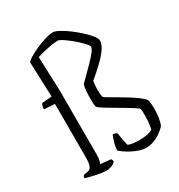

<svg xmlns="http://www.w3.org/2000/svg" viewBox="-187 -923 973 1046"><g transform="rotate(-30 299.0 -400.0)"><path d="M179 0Q172 0 155.5 -2Q139 -4 120 -8Q101 -12 83 -16.5Q65 -21 53 -25Q53 -34 55 -37Q57 -40 60 -43L85 -47Q101 -49 108.5 -66Q116 -83 116 -118V-456L49 -460Q49 -475 52.5 -483.5Q56 -492 59 -495L120 -500L112 -719Q116 -727 132 -737.5Q148 -748 170.5 -759Q193 -770 217.5 -779.5Q242 -789 264 -794.5Q286 -800 299 -800Q314 -800 339 -786.5Q364 -773 392 -752Q420 -731 445 -708Q470 -685 485.5 -665Q501 -645 501 -634Q501 -610 483 -583.5Q465 -557 433.5 -526.5Q402 -496 359 -460Q358 -450 356.5 -437Q355 -424 355 -413Q355 -400 355.5 -387Q356 -374 359 -360Q362 -356 381.5 -344.5Q401 -333 429 -317Q457 -301 485.5 -283Q514 -265 536.5 -248Q559 -231 567 -218Q569 -208 570.5 -191.5Q572 -175 572 -161Q572 -135 567.5 -107Q563 -79 556 -63Q544 -49 523.5 -34Q503 -19 478.5 -9.5Q454 0 430 0Q406 0 382 -8.5Q358 -17 337 -28.5Q316 -40 301.5 -51Q287 -62 283 -66Q283 -88 290.5 -113.5Q298 -139 305 -155Q315 -155 322 -152Q329 -149 331 -147Q333 -131 338 -104.5Q343 -78 347 -65Q362 -59 379.5 -57Q397 -55 419 -55Q442 -55 463.5 -58.5Q485 -62 500 -72Q503 -81 506 -104Q509 -127 509 -145Q509 -157 509 -172.5Q509 -188 507 -197Q505 -203 485 -216Q465 -229 437 -245.5Q409 -262 380 -279Q351 -296 329.5 -309.5Q308 -323 302 -330Q298 -344 297.5 -356Q297 -368 297 -381Q297 -408 299 -433Q301 -458 305 -470Q354 -518 384 -549Q414 -580 428 -598.5Q442 -617 442 -627Q442 -634 430 -648Q418 -662 399.5 -679Q381 -696 361 -711.5Q341 -727 325 -737Q309 -747 301 -747Q283 -747 257 -742.5Q231 -738 206.5 -732Q182 -726 167 -721L175 -500V-104Q175 -82 172 -69Q169 -56 164 -49L230 -42Q232 -39 234 -35.5Q236 -32 236 -25Q229 -13 209.5 -6.5Q190 0 179 0Z"/></g></svg>

Font: Texturina 12pt Thin
Style: Regular
Weight: 250
Designer: Guillermo Torres Carreño
Foundry: Omnibus-Type
Version: Version 1.002